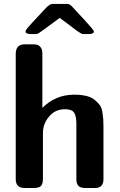

<svg xmlns="http://www.w3.org/2000/svg" viewBox="-20 -945 601 965"><path d="M59.1 -43.9V-673.8Q59.1 -721.7 103 -722.2H143.1Q158.2 -722.2 167 -720Q175.8 -717.8 184.3 -707.3Q192.9 -696.8 192.9 -676.8V-402.8Q258.8 -468.8 352.1 -469.2Q388.2 -469.2 414.6 -462.6Q440.9 -456.1 456.5 -442.6Q472.2 -429.2 481.7 -416.5Q491.2 -403.8 494.6 -381.3Q498 -358.9 499 -345.5Q500 -332 500 -308.1V-43.9Q500 0 457 0H410.2Q383.3 0 373.5 -11.5Q363.8 -22.9 363.8 -43.9V-324.2Q363.8 -360.4 352.8 -378.2Q341.8 -396 306.2 -396Q261.2 -396 232.2 -365.5Q203.1 -335 196.8 -294.9Q195.8 -290 195.8 -259.8V-49.8Q195.8 -37.6 194.8 -31.2Q193.8 -24.9 189.9 -16.4Q186 -7.8 175.5 -3.9Q165 0 148.9 0H105Q59.1 0 59.1 -43.9ZM108.4 -787.1Q108.4 -793 120.8 -807.6Q133.3 -822.3 210.4 -904.3Q229.5 -925.3 245.1 -925.3H313.5Q317.4 -925.3 320.3 -925.3Q323.2 -925.3 326.4 -923.6Q329.6 -921.9 331.1 -921.4Q332.5 -920.9 335.9 -918Q339.4 -915 340.3 -914.1Q341.3 -913.1 345.9 -908Q350.6 -902.8 352.5 -900.9Q373.5 -877.9 404.3 -845.2Q452.1 -793.5 452.1 -787.1Q452.1 -773.9 425.3 -773.9H403.3Q400.4 -773.9 398.4 -773.9Q396.5 -773.9 393.8 -774.4Q391.1 -774.9 388.7 -776.4Q386.2 -777.8 383.3 -779.5Q380.4 -781.2 375.2 -784.7Q370.1 -788.1 364.7 -791.5Q359.4 -794.9 350.8 -802Q342.3 -809.1 333.3 -815.7Q324.2 -822.3 309.3 -833.3Q294.4 -844.2 280.3 -855Q176.3 -777.8 170.4 -775.9Q166.5 -773.9 157.2 -773.9H135.3Q108.4 -773.9 108.4 -787.1Z"/></svg>

Font: CMU Sans Serif
Style: Bold
Weight: 700
Version: Version 0.7.0